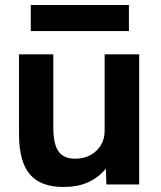

<svg xmlns="http://www.w3.org/2000/svg" viewBox="-20 -737 645 767"><path d="M234 10Q142 10 99 -41Q56 -92 56 -200V-520H193V-227Q193 -162 213.5 -132.5Q234 -103 280 -103Q315 -103 341.5 -117.5Q368 -132 383 -157Q398 -182 398 -214V-520H536V0H405L403 -61H401Q370 -25 329 -7.5Q288 10 234 10ZM103 -613V-717H495V-613Z"/></svg>

Font: M PLUS 1
Style: Bold
Weight: 700
Designer: Coji Morishita
Foundry: UNDERFOREST DESIGN
Version: Version 1.001